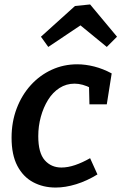

<svg xmlns="http://www.w3.org/2000/svg" viewBox="-20 -832 546 863"><path d="M230 11Q174 11 129 -13Q84 -37 58 -86.5Q32 -136 32 -213Q32 -284 55 -344.5Q78 -405 118.5 -449.5Q159 -494 212.5 -518.5Q266 -543 327 -543Q364 -543 403.5 -533Q443 -523 482 -502L460 -363H382L380 -449L391 -435Q351 -456 315 -456Q278 -456 247.5 -436.5Q217 -417 196 -383Q175 -349 163.5 -307Q152 -265 152 -220Q152 -145 181 -112Q210 -79 256 -79Q285 -79 317.5 -90Q350 -101 385 -121L418 -48Q371 -19 322.5 -4Q274 11 230 11ZM197 -621 164 -667 317 -805 385 -812 506 -667 460 -621 305 -748 385 -747Z"/></svg>

Font: Bitter Thin SemiBold
Style: Italic
Weight: 600
Italic angle: -9°
Version: Version 2.002